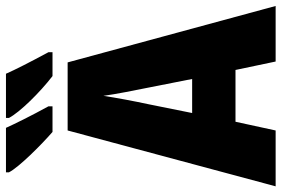

<svg xmlns="http://www.w3.org/2000/svg" viewBox="-174 -794 967 660"><g transform="rotate(-90 310.0 -463.5)"><path d="M387 -927H235V-917C254 -880 323 -810 379 -767H461V-781C427 -844 400 -897 387 -927ZM201 -927H48V-917C65 -883 144 -804 187 -767H275V-781C241 -843 215 -896 201 -927ZM429 0H620L426 -715H192L0 0H192L222 -138H400ZM340 -434 369 -287H252L282 -436C293 -487 305 -551 311 -592C317 -549 330 -483 340 -434Z"/></g></svg>

Font: Noto Sans Condensed Black
Style: Regular
Weight: 900
Width: 3
Designer: Monotype Design Team
Foundry: Monotype Imaging Inc.
Version: Version 2.013